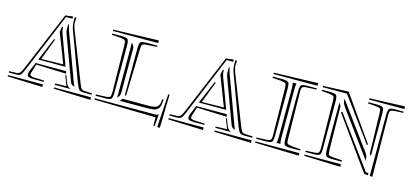

<svg xmlns="http://www.w3.org/2000/svg" viewBox="-52 -884 2683 1251"><g transform="rotate(15 1289.0 -258.0)"><path d="M568.4 -56.6V-39.6L318.8 -47.9V-56.6ZM244.6 -56.6V-39.6L8.8 -47.9V-56.6ZM237.8 -360.8 245.6 -358.9 190.4 -214.4 338.4 -216.8 261.2 -416.5 267.6 -451.7H275.4V-450.2Q274.9 -449.2 274.9 -445.8Q274.9 -426.3 282.7 -406.7L356.9 -205.6H172.9ZM368.7 -153.3H376.5L391.1 -113.3Q401.9 -84 421.9 -76.2V-74.2H318.8V-83L395.5 -85.4L389.6 -99.1ZM373 -163.1 169.4 -170.4 151.9 -114.7Q148.9 -107.4 148.9 -102.1Q148.9 -85 181.6 -85L244.6 -83V-74.2H181.6Q154.3 -74.2 143.1 -78.9Q131.8 -83.5 131.8 -95.7Q131.8 -106 140.1 -126.5L162.1 -179.2H366.7ZM319.8 -534.7V-520H275.9L112.3 -127Q97.2 -90.3 89.1 -82.3Q81.1 -74.2 55.2 -74.2H8.8V-83L55.2 -84.5Q71.3 -84.5 80.3 -93.3Q89.4 -102.1 100.6 -128.9L268.6 -528.8ZM331.1 -533.2H342.8Q340.3 -513.7 340.3 -502.9Q340.3 -482.9 350.1 -457L477.1 -132.3Q488.3 -102.5 495.6 -94.2Q502.9 -85.9 519.5 -85.4L568.4 -83V-74.2H518.6Q492.2 -74.2 483.6 -82.5Q475.1 -90.8 460.9 -127L340.8 -451.2Q331.1 -478 331.1 -505.9V-514.6ZM301.8 -477.5 306.6 -479Q308.6 -467.8 316.4 -442.4L436.5 -117.2Q438.5 -111.8 441.9 -104.5Q445.3 -97.2 446.3 -94.7Q444.8 -95.2 440.7 -96.9Q436.5 -98.6 435.1 -99.1Q433.6 -99.6 430.7 -101.3Q427.7 -103 426.3 -104.5Q424.8 -106 422.6 -108.6Q420.4 -111.3 418.7 -114.7Q417 -118.2 415.5 -122.6L394.5 -179.2L307.1 -416Q302.7 -428.7 301.3 -442.9L301.8 -443.4Z M777.8 -127V-441.4Q777.8 -477.1 786.1 -485.4Q794.4 -493.7 830.1 -493.7H899.9V-485.4L830.1 -481Q805.7 -479.5 801 -473.6Q796.4 -467.8 795.4 -441.4L786.6 -126ZM899.9 -528.8V-511.2H594.2V-520ZM769.5 -100.6H926.3Q947.8 -100.6 958.5 -101.1Q969.2 -101.6 981.7 -103.8Q994.1 -106 999.3 -109.6Q1004.4 -113.3 1009.8 -120.8Q1015.1 -128.4 1017.1 -138.7Q1019 -148.9 1020.5 -164.6H1029.3Q1027.3 -135.3 1023.4 -120.6Q1019.5 -106 1007.6 -96.7Q995.6 -87.4 978.3 -85.2Q960.9 -83 926.3 -83H755.9ZM1017.6 18.1 1009.3 17.1 1008.3 -39.6 594.2 -47.9V-56.6H996.6Q1007.8 -56.6 1012.9 -58.3Q1018.1 -60.1 1022.9 -65.4H1023.4ZM1035.2 18.6 1049.8 -205.6H1058.6L1053.2 19.5ZM594.2 -485.4V-493.7H655.3Q690.9 -493.7 699.5 -485.4Q708 -477.1 708 -441.4V-127Q708 -91.3 699.5 -82.8Q690.9 -74.2 655.3 -74.2H594.2V-83L657.2 -85.4Q682.1 -86.4 688.5 -93.5Q694.8 -100.6 694.8 -126L690.4 -441.4Q689.9 -466.3 685.1 -471.7Q680.2 -477.1 655.3 -481ZM751.5 -135.3Q751.5 -117.2 737.3 -103L732.9 -98.6Q733.9 -105 733.9 -127V-441.4Q733.9 -461.9 732.9 -469.2L737.3 -464.8Q751.5 -450.7 751.5 -432.6Z M1651.9 -56.6V-39.6L1402.3 -47.9V-56.6ZM1328.1 -56.6V-39.6L1092.3 -47.9V-56.6ZM1321.3 -360.8 1329.1 -358.9 1273.9 -214.4 1421.9 -216.8 1344.7 -416.5 1351.1 -451.7H1358.9V-450.2Q1358.4 -449.2 1358.4 -445.8Q1358.4 -426.3 1366.2 -406.7L1440.4 -205.6H1256.3ZM1452.1 -153.3H1460L1474.6 -113.3Q1485.4 -84 1505.4 -76.2V-74.2H1402.3V-83L1479 -85.4L1473.1 -99.1ZM1456.5 -163.1 1252.9 -170.4 1235.4 -114.7Q1232.4 -107.4 1232.4 -102.1Q1232.4 -85 1265.1 -85L1328.1 -83V-74.2H1265.1Q1237.8 -74.2 1226.6 -78.9Q1215.3 -83.5 1215.3 -95.7Q1215.3 -106 1223.6 -126.5L1245.6 -179.2H1450.2ZM1403.3 -534.7V-520H1359.4L1195.8 -127Q1180.7 -90.3 1172.6 -82.3Q1164.6 -74.2 1138.7 -74.2H1092.3V-83L1138.7 -84.5Q1154.8 -84.5 1163.8 -93.3Q1172.9 -102.1 1184.1 -128.9L1352.1 -528.8ZM1414.6 -533.2H1426.3Q1423.8 -513.7 1423.8 -502.9Q1423.8 -482.9 1433.6 -457L1560.5 -132.3Q1571.8 -102.5 1579.1 -94.2Q1586.4 -85.9 1603 -85.4L1651.9 -83V-74.2H1602.1Q1575.7 -74.2 1567.1 -82.5Q1558.6 -90.8 1544.4 -127L1424.3 -451.2Q1414.6 -478 1414.6 -505.9V-514.6ZM1385.3 -477.5 1390.1 -479Q1392.1 -467.8 1399.9 -442.4L1520 -117.2Q1522 -111.8 1525.4 -104.5Q1528.8 -97.2 1529.8 -94.7Q1528.3 -95.2 1524.2 -96.9Q1520 -98.6 1518.6 -99.1Q1517.1 -99.6 1514.2 -101.3Q1511.2 -103 1509.8 -104.5Q1508.3 -106 1506.1 -108.6Q1503.9 -111.3 1502.2 -114.7Q1500.5 -118.2 1499 -122.6L1478 -179.2L1390.6 -416Q1386.2 -428.7 1384.8 -442.9L1385.3 -443.4Z M1835 -445.8V-127V-121.1Q1835 -102.5 1837.9 -88.9Q1837.9 -87.9 1838.6 -85.9Q1839.4 -84 1839.8 -83H1812.5Q1812.5 -84 1813.5 -85.9Q1814.5 -87.9 1814.5 -88.9Q1817.4 -100.6 1817.4 -127V-445.8V-451.7Q1817.4 -470.2 1814.5 -483.9Q1814.5 -484.9 1813.5 -486.8Q1812.5 -488.8 1812.5 -489.7H1839.8Q1839.4 -488.8 1838.6 -486.8Q1837.9 -484.9 1837.9 -483.9Q1835 -472.2 1835 -445.8ZM1974.6 -83V-74.2H1913.6Q1877.9 -74.2 1869.6 -82.8Q1861.3 -91.3 1861.3 -127V-441.4Q1861.3 -477.1 1869.6 -485.4Q1877.9 -493.7 1913.6 -493.7H1974.6V-485.4L1912.1 -482.9Q1888.2 -481.9 1881.3 -475.1Q1874.5 -468.3 1874.5 -446.3V-442.4L1878.9 -127Q1879.4 -101.6 1884.3 -96.4Q1889.2 -91.3 1913.6 -87.4ZM1974.6 -528.8V-511.2H1677.7V-520ZM1974.6 -56.6V-39.6L1677.7 -47.9V-56.6ZM1677.7 -485.4V-493.7H1738.8Q1774.4 -493.7 1783 -485.4Q1791.5 -477.1 1791.5 -441.4V-127Q1791.5 -91.3 1783 -82.8Q1774.4 -74.2 1738.8 -74.2H1677.7V-83L1740.7 -85.4Q1764.6 -86.4 1771.5 -93.3Q1778.3 -100.1 1778.3 -122.1V-126L1773.9 -441.4Q1773.4 -466.3 1768.6 -471.7Q1763.7 -477.1 1738.8 -481Z M2442.4 -32.7 2417 -35.2 2167 -383.3 2174.8 -389.6 2425.3 -47.9H2442.4ZM2455.6 -31.7V-441.4Q2455.6 -477.1 2463.9 -485.4Q2472.2 -493.7 2507.8 -493.7H2560.5V-485.4L2506.3 -482.9Q2482.4 -481.9 2475.6 -475.3Q2468.8 -468.8 2468.8 -446.3V-442.4L2473.1 -30.8ZM2560.5 -528.8V-511.2H2322.3V-520ZM2418 -173.3 2411.6 -441.4Q2410.6 -467.3 2406 -473.1Q2401.4 -479 2377 -481L2322.3 -485.4V-493.7H2377Q2412.6 -493.7 2420.9 -485.4Q2429.2 -477.1 2429.2 -441.4V-158.7ZM2140.6 -443.8 2153.8 -420.4 2158.2 -127Q2159.2 -101.1 2164.1 -95Q2168.9 -88.9 2193.4 -87.4L2254.4 -83V-74.2H2193.4Q2157.7 -74.2 2149.2 -82.8Q2140.6 -91.3 2140.6 -127ZM2254.4 -56.6V-39.6L2009.8 -47.9V-56.6ZM2009.8 -485.4V-493.7H2062Q2097.7 -493.7 2106.2 -485.4Q2114.7 -477.1 2114.7 -441.4V-127Q2114.7 -91.3 2106.2 -82.8Q2097.7 -74.2 2062 -74.2H2009.8V-83L2064 -85.4Q2088.9 -86.4 2095.2 -93.5Q2101.6 -100.6 2101.6 -126L2097.2 -441.4Q2096.7 -466.3 2091.8 -471.7Q2086.9 -477.1 2062 -481ZM2391.1 -227.5 2385.3 -221.2 2173.3 -511.2H2009.8V-520L2180.7 -526.9ZM2167 -475.1 2385.7 -176.3Q2397 -161.1 2399.7 -152.1Q2402.3 -143.1 2405.3 -119.6L2186 -418.9Q2172.9 -439 2169.9 -448Q2167 -457 2167 -475.1Z"/></g></svg>

Font: FoglihtenNo03
Style: Regular
Weight: 500
Version: Version 0.59